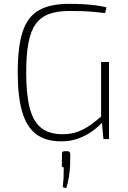

<svg xmlns="http://www.w3.org/2000/svg" viewBox="-20 -722 664 997"><path d="M338 -702Q381 -702 414 -700Q447 -698 475.5 -694.5Q504 -691 533 -684L526 -654Q495 -658 466.5 -660.5Q438 -663 407.5 -664Q377 -665 339 -665Q277 -665 234 -649Q191 -633 165 -596.5Q139 -560 127.5 -498Q116 -436 116 -344Q116 -231 134.5 -160.5Q153 -90 194.5 -57.5Q236 -25 305 -25Q352 -25 388 -39.5Q424 -54 454 -76Q484 -98 510 -121L517 -93Q493 -65 459.5 -41Q426 -17 386 -2.5Q346 12 298 12Q217 12 167.5 -25.5Q118 -63 95 -142Q72 -221 72 -346Q72 -479 97.5 -557Q123 -635 181.5 -668.5Q240 -702 338 -702ZM546 -400V0H517L508 -100L505 -114V-400ZM329 63Q337 63 340.5 66.5Q344 70 345 79L344 136Q343 163 338 195.5Q333 228 324 255L306 250Q309 223 310 202.5Q311 182 311 147Q300 147 301 135L302 79Q301 70 305 66.5Q309 63 317 63Z"/></svg>

Font: Exo 2 ExtraLight
Style: Regular
Weight: 250
Designer: Natanael Gama
Foundry: Natanael Gama
Version: Version 2.010